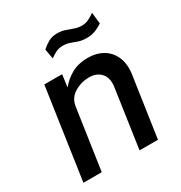

<svg xmlns="http://www.w3.org/2000/svg" viewBox="-166 -827 896 948"><g transform="rotate(-30 282.0 -353.0)"><path d="M36.5 0 112 -517H213.5L204 -446.5Q229 -478 267.8 -500.8Q306.5 -523.5 365.5 -523.5Q412 -523.5 448.2 -502.2Q484.5 -481 502.2 -440.2Q520 -399.5 511.5 -341L461.5 0H356.5L404.5 -330Q412.5 -381.5 388.2 -409.2Q364 -437 321 -437Q275.5 -437 236.8 -413.8Q198 -390.5 191.5 -344L141 0ZM212.5 -607.5 202.5 -663.5Q221.5 -680.5 242.2 -692.2Q263 -704 292 -704Q316.5 -704 337 -697Q357.5 -690 377.2 -682.8Q397 -675.5 418.5 -675.5Q440.5 -675.5 458.8 -684.8Q477 -694 493 -705.5L500 -641Q485.5 -630.5 462.2 -620.5Q439 -610.5 408.5 -610.5Q382.5 -610.5 363.8 -617Q345 -623.5 327 -630.2Q309 -637 286.5 -637Q263 -637 246.8 -628.8Q230.5 -620.5 212.5 -607.5Z"/></g></svg>

Font: Public Sans Medium
Style: Italic
Weight: 500
Italic angle: -8°
Designer: The Public Sans project authors (U.S. Web Design System). Libre Franklin designed by Pablo Impallari and Rodrigo Fuenzal
Version: Version 1.007; ttfautohint (v1.8.1) -l 8 -r 50 -G 200 -x 14 